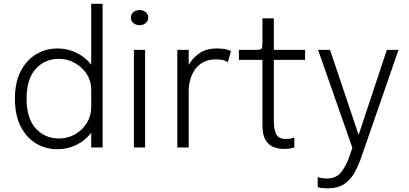

<svg xmlns="http://www.w3.org/2000/svg" viewBox="-20 -802 2224 1044"><path d="M293 9.5Q228 9.5 175.5 -22.2Q123 -54 92 -115.5Q61 -177 61 -265.5Q61 -353 92.2 -414Q123.5 -475 176 -506.8Q228.5 -538.5 293 -538.5Q348 -538.5 396 -514.8Q444 -491 476 -450.5V-781.5H538V0H476V-80Q444.5 -39 396.8 -14.8Q349 9.5 293 9.5ZM301 -49Q348.5 -49 388.2 -71.8Q428 -94.5 452 -133Q476 -171.5 476 -219V-316.5Q476 -362 451.5 -399.5Q427 -437 387.2 -459.5Q347.5 -482 301 -482Q224 -482 174.2 -427.5Q124.5 -373 124.5 -265.5Q124.5 -158.5 174.2 -103.8Q224 -49 301 -49Z M739 -665Q719.5 -665 705.5 -676.2Q691.5 -687.5 691.5 -706.5Q691.5 -725 705.5 -736.2Q719.5 -747.5 739 -747.5Q758 -747.5 772 -736.2Q786 -725 786 -706.5Q786 -687.5 772 -676.2Q758 -665 739 -665ZM708 0V-531H769V0Z M944 0V-531H1006V-448.5Q1025 -484.5 1062.5 -511.5Q1100 -538.5 1160 -538.5Q1191.5 -538.5 1211.2 -533Q1231 -527.5 1236 -524.5L1219 -464.5Q1214 -467.5 1198.5 -473.2Q1183 -479 1154 -479Q1112 -479 1083.5 -462.8Q1055 -446.5 1038 -420.8Q1021 -395 1013.5 -365.2Q1006 -335.5 1006 -309V0Z M1524.5 8Q1494 8 1467.2 -2.5Q1440.5 -13 1423.8 -40.8Q1407 -68.5 1407 -120V-476.5H1279V-531H1371Q1397.5 -531 1402.2 -537Q1407 -543 1407 -573V-702.5H1469V-531H1639V-476.5H1469V-142.5Q1469 -97 1482.2 -71.8Q1495.5 -46.5 1532.5 -46.5Q1563.5 -46.5 1580.5 -54.5V-0.5Q1572 3 1557 5.5Q1542 8 1524.5 8Z M1760.5 222Q1742.5 222 1727 219.8Q1711.5 217.5 1707.5 215.5V161Q1714 164 1728.8 166.2Q1743.5 168.5 1757 168.5Q1808.5 168.5 1835 134.5Q1861.5 100.5 1877.5 55L1896 1.5L1709.5 -531H1774.5L1930 -68.5L2083.5 -531H2147L1945 52Q1930 95.5 1909 134.5Q1888 173.5 1853 197.8Q1818 222 1760.5 222Z"/></svg>

Font: Epilogue Light
Style: Regular
Weight: 300
Designer: Tyler Finck
Foundry: Etcetera Type Co
Version: Version 2.111; ttfautohint (v1.8.3)